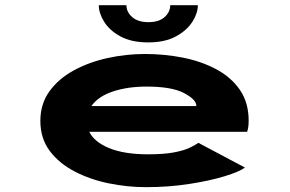

<svg xmlns="http://www.w3.org/2000/svg" viewBox="-20 -724 1140 754"><path d="M553 11Q480.5 11 407.2 -4Q334 -19 273.2 -50.5Q212.5 -82 175.5 -131.2Q138.5 -180.5 138.5 -249Q138.5 -316 174.2 -365.5Q210 -415 269.8 -447.5Q329.5 -480 402.2 -496Q475 -512 549 -512Q625 -512 697.5 -497.8Q770 -483.5 828.5 -452.5Q887 -421.5 921.8 -371.5Q956.5 -321.5 956.5 -250Q956.5 -233 954.5 -222.5Q952.5 -212 950.5 -206.5H330.5Q350.5 -166 409.5 -142Q468.5 -118 562 -118Q622.5 -118 661.5 -125.2Q700.5 -132.5 723.2 -143Q746 -153.5 759 -163L942 -66Q920 -49.5 861.8 -31.8Q803.5 -14 722.8 -1.5Q642 11 553 11ZM555.5 -384Q481.5 -384 423.5 -364.8Q365.5 -345.5 339 -307.5H751V-308.5Q751 -333 702.8 -358.5Q654.5 -384 555.5 -384ZM562 -557.5Q496 -557.5 453 -581Q410 -604.5 389 -638.5Q368 -672.5 368 -703.5H476.5Q476.5 -677 499 -657Q521.5 -637 563 -637Q604.5 -637 626.5 -657Q648.5 -677 648.5 -703.5H757Q757 -672.5 735.5 -638.5Q714 -604.5 670.8 -581Q627.5 -557.5 562 -557.5Z"/></svg>

Font: Trispace Expanded
Style: Bold
Weight: 700
Width: 7
Designer: Tyler Finck
Foundry: Etcetera Type Company
Version: Version 1.210; ttfautohint (v1.8.3)